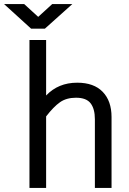

<svg xmlns="http://www.w3.org/2000/svg" viewBox="-67 -924 637 945"><path d="M160 -727V-454Q220 -517 313 -517Q395 -517 438.5 -472Q482 -427 482 -348V1H400V-337Q400 -388 379 -415.5Q358 -443 307 -443Q260 -443 228.5 -421Q197 -399 160 -351V1H78V-727ZM52 -904 121 -841 190 -904H289L154 -783H86L-47 -904Z"/></svg>

Font: Bellota Text
Style: Bold
Weight: 700
Designer: Kemie Guaida
Foundry: Kemie Guaida
Version: Version 4.001